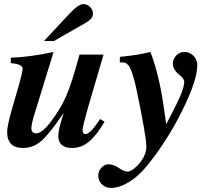

<svg xmlns="http://www.w3.org/2000/svg" viewBox="-20 -717 1040 942"><path d="M471 -133 493 -120Q454 -53 416.5 -22Q379 9 334 9Q266 9 266 -51Q266 -82 292 -161H291Q221 -58 181.5 -24.5Q142 9 93 9Q15 9 15 -70Q15 -97 37 -176L74 -304Q91 -366 91 -379Q91 -403 33 -407V-434Q120 -436 243 -462L150 -160Q134 -109 134 -88Q134 -63 158 -63Q186 -63 228 -118Q275 -179 303.5 -243Q332 -307 370 -449H488L410 -183Q385 -95 385 -80Q385 -59 399 -59Q423 -59 471 -133ZM196 -516 318 -647Q365 -697 388 -697Q408 -697 422 -683Q436 -669 436 -650Q436 -636 427.5 -626Q419 -616 397 -603L245 -516Z M795 -110H797Q849 -209 866.5 -251Q884 -293 884 -317Q884 -330 859 -351Q828 -376 828 -405Q828 -426 844 -444Q860 -462 886 -462Q911 -462 929.5 -443Q948 -424 948 -398Q948 -322 872.5 -171Q797 -20 699 99Q658 149 611.5 177Q565 205 524 205Q498 205 480 187.5Q462 170 462 145Q462 123 477.5 106Q493 89 512 89Q537 89 563 107Q589 125 606 125Q619 125 638 110Q657 95 673 73Q698 38 698 2Q698 -48 648 -286Q627 -380 608 -399Q600 -407 593.5 -409Q587 -411 568 -411V-438Q654 -446 718 -462Q761 -351 784 -188Z"/></svg>

Font: STIX
Style: Bold Italic
Weight: 700
Italic angle: -16.33°
Designer: MicroPress Inc., with final additions and corrections provided by Coen Hoffman, Elsevier (retired)
Version: Version 1.1.1